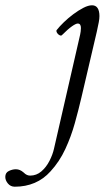

<svg xmlns="http://www.w3.org/2000/svg" viewBox="-170 -436 396 726"><path d="M-114 270Q-130 270 -140 258Q-150 246 -150 233Q-150 217 -136.5 210.5Q-123 204 -110 204Q-102 204 -95 207Q-88 210 -81 216Q-74 223 -68 225.5Q-62 228 -56 228Q-32 228 -13.5 212Q5 196 17 172.5Q29 149 34 127L133 -305Q134 -310 135 -316.5Q136 -323 136 -330Q136 -347 124 -347Q117 -347 102 -336.5Q87 -326 64 -303Q61 -300 55 -303Q49 -306 45.5 -312Q42 -318 44 -322Q55 -336 71.5 -352Q88 -368 107.5 -382.5Q127 -397 145.5 -406.5Q164 -416 178 -416Q192 -416 199 -405.5Q206 -395 206 -375Q206 -365 203.5 -352Q201 -339 196 -316L138 -68Q127 -21 113 29.5Q99 80 77 127.5Q55 175 21 212Q-5 241 -39 255.5Q-73 270 -114 270Z"/></svg>

Font: Junicode VF
Style: Italic
Weight: 400
Italic angle: -11°
Designer: Peter S. Baker
Version: Version 2.209